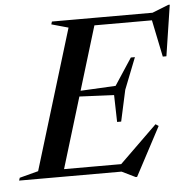

<svg xmlns="http://www.w3.org/2000/svg" viewBox="-92 -787 857 870"><g transform="rotate(-5 337.0 -352.0)"><path d="M246 -671 169.5 -692.5 173.5 -705H374L159.5 0H-37.5L-33.5 -12.5L52 -35ZM623 -682.5 676.5 -671H289.5L301 -705H631L705.5 -734.5H712L676.5 -503H660ZM490 30 428.5 0H85.5L97.5 -34H499.5L419.5 -24L600.5 -200.5L614 -191.5L496.5 30ZM446.5 -226H428L425 -348.5L207 -358.5L214 -378L435.5 -389.5L515.5 -511.5H534L477.5 -368Z"/></g></svg>

Font: Newsreader 60pt Medium
Style: Italic
Weight: 500
Italic angle: -17°
Designer: Hugues Gentile
Foundry: Production Type
Version: Version 1.003